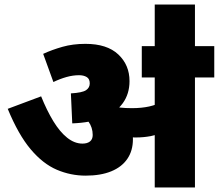

<svg xmlns="http://www.w3.org/2000/svg" viewBox="-20 -825 963 845"><path d="M838 -484V0H661V-484H604V-622H923V-484ZM356 -632Q451 -632 500.5 -585.5Q550 -539 550 -468Q550 -412 520.5 -371Q491 -330 435 -307.5Q379 -285 298 -282L292 -414Q342 -417 358.5 -428Q375 -439 375 -458Q375 -478 361.5 -486Q348 -494 328 -494Q301 -494 272.5 -486Q244 -478 215 -464L170 -588Q209 -606 255 -619Q301 -632 356 -632ZM565 -212Q565 -162 540.5 -126Q516 -90 469.5 -71Q423 -52 357 -52Q291 -52 230 -78Q169 -104 115 -168Q61 -232 14 -346L161 -401Q186 -339 214.5 -292Q243 -245 275.5 -219Q308 -193 343 -193Q364 -193 376 -202.5Q388 -212 388 -231Q388 -264 369 -290.5Q350 -317 315 -341L396 -378L480 -374Q496 -362 510 -348Q524 -334 534 -317L544 -300Q554 -281 559.5 -259.5Q565 -238 565 -212ZM561 -349Q603 -349 637 -356.5Q671 -364 705 -383V-251Q675 -232 643.5 -226Q612 -220 578 -220Q557 -220 536.5 -221.5Q516 -223 498.5 -226Q481 -229 467 -231L455 -345L470 -358Q488 -354 509.5 -351.5Q531 -349 561 -349ZM661 -617V-805H838V-617Z"/></svg>

Font: Noto Sans Devanagari Black
Style: Regular
Weight: 900
Version: Version 2.003